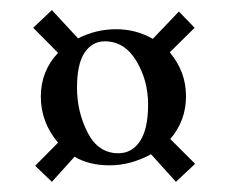

<svg xmlns="http://www.w3.org/2000/svg" viewBox="-20 -393 454 381"><path d="M188 -311Q163.1 -311 147.9 -288.6Q132.8 -266.1 132.8 -218.8Q132.8 -171.4 153.8 -130.1Q174.8 -88.9 214.8 -88.9Q242.2 -88.9 258.1 -113.3Q273.9 -137.7 273.9 -185.5Q273.9 -233.4 250.5 -272.2Q227.1 -311 188 -311ZM127.9 -82 83 -32.2 49.8 -64 95.2 -109.9Q61 -150.4 61 -201.2Q61 -252 95.2 -288.1L45.9 -337.9L83 -373L134.8 -316.9Q170.9 -335 210.4 -335Q250 -335 283.2 -315.9L335 -370.1L366.2 -337.9L316.9 -289.1Q349.1 -251 349.1 -202.1Q349.1 -153.3 317.9 -117.2L367.2 -67.9L329.1 -32.2L279.8 -86.9Q238.8 -64.9 197.8 -64.9Q156.7 -64.9 127.9 -82Z"/></svg>

Font: Cormorant-Bold
Style: Bold
Weight: 700
Designer: Christian Thalmann (Catharsis Fonts)
Version: Version 3.000